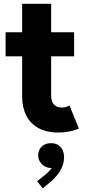

<svg xmlns="http://www.w3.org/2000/svg" viewBox="-20 -697 450 1021"><path d="M97.7 -184.6V-397.5H9.8V-525.4H97.7V-676.8H252V-525.4H374V-397.5H252V-188.5Q252 -156.2 267.3 -140.6Q282.7 -125 308.6 -125Q330.6 -125 349.6 -135.7L399.4 -13.7Q377.9 -3.4 348.9 2.2Q319.8 7.8 290 7.8Q226.6 7.8 183.6 -16.4Q140.6 -40.5 119.1 -83.7Q97.7 -127 97.7 -184.6ZM177.2 266.6 224.1 229.5Q242.2 214.4 255.4 196.3H250.5Q233.9 196.3 218.3 187.7Q202.6 179.2 192.9 163.8Q183.1 148.4 183.1 128.9Q183.1 109.9 192.4 94.7Q201.7 79.6 217.3 71.8Q232.9 64 250.5 64.5Q280.8 63.5 300.5 83Q320.3 102.5 320.8 139.6Q320.3 204.1 257.3 262.7L207.5 304.7Z"/></svg>

Font: Reddit Sans Vanilla ExtraBold
Style: Regular
Weight: 800
Designer: Stephen Hutchings
Foundry: Reddit
Version: Version 1.013